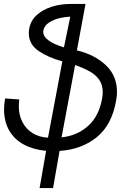

<svg xmlns="http://www.w3.org/2000/svg" viewBox="-28 -745 648 970"><path d="M205 17Q140.5 11 92.8 -14.5Q45 -40 18.8 -85.2Q-7.5 -130.5 -7.5 -193Q-7.5 -216 -2.5 -247.5L69.5 -242.5Q67 -228 67 -208.5Q67 -164 85 -128.8Q103 -93.5 136.5 -72.5Q170 -51.5 214.5 -49.5L287 -435Q217.5 -453.5 167.5 -487.2Q117.5 -521 117.5 -578Q117.5 -589.5 119.5 -599.5Q126.5 -640.5 157.5 -668.8Q188.5 -697 233.5 -711Q278.5 -725 328.5 -725H404L360.5 -490.5Q451.5 -468.5 507.2 -415.2Q563 -362 563 -281Q563 -262.5 559 -238.5Q537.5 -114 461 -52Q384.5 10 273 17.5L240 205H172ZM488 -247.5Q491 -265 491 -279Q491 -315.5 474 -340.8Q457 -366 427.2 -383Q397.5 -400 351.5 -416.5L283 -51Q362.5 -59.5 417.5 -109.2Q472.5 -159 488 -247.5ZM191 -590.5Q190.5 -588 190.5 -583.5Q190.5 -538 295 -505.5L327 -660.5Q304.5 -660.5 274.5 -653.8Q244.5 -647 220 -631.2Q195.5 -615.5 191 -590.5Z"/></svg>

Font: JuliaMono Light
Style: Italic
Weight: 300
Italic angle: -9°
Monospace: yes
Designer: cormullion
Foundry: corm
Version: Version 0.054; ttfautohint (v1.8.4)